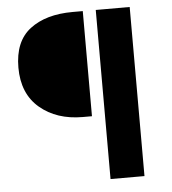

<svg xmlns="http://www.w3.org/2000/svg" viewBox="-52 -700 741 828"><g transform="rotate(-5 318.0 -286.0)"><path d="M296.9 -196.8Q184.6 -196.8 111.8 -258.3Q39.1 -319.8 39.1 -433.1Q39.1 -546.4 107.9 -599.1Q176.8 -651.9 293 -651.9H336.9V-196.8ZM393.1 -651.9H540V80.1H393.1Z"/></g></svg>

Font: SourceSansPro-Bold
Style: Bold
Weight: 700
Designer: Paul D. Hunt
Foundry: Adobe Systems Incorporated
Version: Version 1.050;PS Version 1.000;hotconv 1.0.70;makeotf.lib2.5